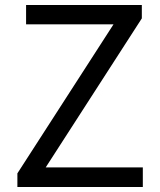

<svg xmlns="http://www.w3.org/2000/svg" viewBox="-20 -753 643 773"><path d="M50 0H555V-79H164L551 -679V-733H85V-655H437L50 -55Z"/></svg>

Font: Noto Sans CJK KR Regular
Style: Regular
Weight: 400
Designer: Ryoko NISHIZUKA (kana & ideographs); Paul D. Hunt (Latin, Greek & Cyrillic); Wenlong ZHANG (bopomofo); Sandoll Communica
Foundry: Adobe Systems Incorporated
Version: Version 1.004;PS 1.004;hotconv 1.0.82;makeotf.lib2.5.63406